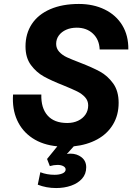

<svg xmlns="http://www.w3.org/2000/svg" viewBox="-20 -730 690 971"><path d="M171 204 184 141Q217 154 256 154Q280 154 296 147Q312 140 312 127Q312 117 300.5 110.5Q289 104 271 104Q252 104 232 110L218 74L270 10Q196 3 144 -31.5Q92 -66 66.5 -122.5Q41 -179 46 -252H189Q187 -184 220.5 -146Q254 -108 320 -108Q351 -108 375 -119.5Q399 -131 412.5 -151Q426 -171 426 -197Q426 -221 410 -238.5Q394 -256 369.5 -268Q345 -280 301 -298Q240 -322 202 -343Q164 -364 136.5 -401Q109 -438 109 -495Q109 -560 141 -608.5Q173 -657 234 -683.5Q295 -710 379 -710Q452 -710 509.5 -682Q567 -654 598.5 -602Q630 -550 629 -480H484Q482 -530 450 -560Q418 -590 368 -590Q338 -590 314.5 -579.5Q291 -569 277.5 -550.5Q264 -532 264 -508Q264 -485 279.5 -468Q295 -451 319 -440Q343 -429 385 -413Q447 -389 485.5 -368Q524 -347 552 -308.5Q580 -270 580 -210Q580 -148 551.5 -100.5Q523 -53 471.5 -25Q420 3 353 10L318 49Q326 47 336 47Q369 47 392.5 65.5Q416 84 416 116Q416 150 395 173.5Q374 197 339.5 209Q305 221 264 221Q214 221 171 204Z"/></svg>

Font: Azeret Mono SemiBold
Style: Italic
Weight: 600
Italic angle: -12°
Designer: Martin Vácha
Foundry: Displaay
Version: Version 1.000; Glyphs 3.0.3, build 3074